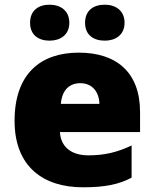

<svg xmlns="http://www.w3.org/2000/svg" viewBox="-20 -787 658 817"><path d="M108 -690C108 -638 144 -614 191 -614C236 -614 275 -638 275 -690C275 -743 236 -767 191 -767C144 -767 108 -743 108 -690ZM342 -690C342 -638 378 -614 426 -614C471 -614 510 -638 510 -690C510 -743 471 -767 426 -767C378 -767 342 -743 342 -690ZM315 -563C152 -563 42 -472 42 -273C42 -76 166 10 333 10C429 10 487 -3 540 -31V-168C479 -139 425 -126 356 -126C278 -126 238 -167 235 -225H576V-310C576 -479 476 -563 315 -563ZM322 -433C374 -433 402 -394 403 -345H239C244 -406 277 -433 322 -433Z"/></svg>

Font: Noto Sans Malayalam Black
Style: Regular
Weight: 900
Designer: Jelle Bosma - Monotype Design Team
Foundry: Monotype Imaging Inc.
Version: Version 2.104